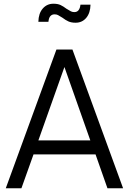

<svg xmlns="http://www.w3.org/2000/svg" viewBox="-20 -1011 692 1031"><path d="M283 -745H369L641 0H557L493 -182H160L95 0H11ZM465 -257 314 -685H338L186 -257ZM315 -916Q299 -926 291.5 -930Q284 -934 273 -934Q259 -934 250.5 -924.5Q242 -915 240 -894H186Q187 -939 209.5 -965Q232 -991 267 -991Q290 -991 305 -984Q320 -977 337 -964Q353 -954 361 -950Q369 -946 379 -946Q394 -946 402 -956.5Q410 -967 412 -986H466Q465 -941 443 -915Q421 -889 386 -889Q363 -889 347.5 -896Q332 -903 315 -916Z"/></svg>

Font: Trafiko Sans Variable
Style: Regular
Weight: 400
Designer: Gumpita Rahayu / Trafiko
Foundry: Tokotype / Trafiko
Version: Version 0.001;FEAKit 1.0